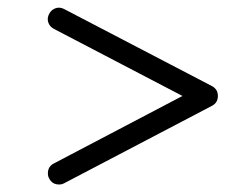

<svg xmlns="http://www.w3.org/2000/svg" viewBox="-20 -539 624 503"><path d="M535.2 -261.7Q550.8 -270 550.8 -287.6Q550.8 -305.2 535.2 -313.5L148.4 -515.1Q131.3 -523.9 116.2 -512.2Q111.8 -508.3 108.9 -502.9Q100.1 -485.8 111.8 -470.7Q115.7 -466.3 121.1 -463.4L458 -287.6L121.1 -110.8Q105 -102.5 105.5 -84Q105.5 -77.1 108.9 -71.3Q117.2 -55.2 135.7 -55.7Q142.1 -55.7 148.4 -59.1Z"/></svg>

Font: Masterpiece Uni Round
Style: Regular
Weight: 400
Designer: Co Toe
Foundry: Masterpiece
Version: Version 0.1